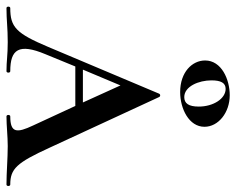

<svg xmlns="http://www.w3.org/2000/svg" viewBox="-98 -658 747 608"><g transform="rotate(90 276.0 -353.5)"><path d="M263 -550C316 -550 373 -578 373 -627C373 -671 328 -707 273 -707C223 -707 163 -681 163 -629C163 -588 200 -550 263 -550ZM253 -694C284 -694 309 -655 309 -609C309 -577 299 -563 279 -563C245 -563 226 -609 226 -649C226 -679 234 -694 253 -694ZM556 -12C506 -12 487 -32 439 -137L279 -483C277 -488 270 -488 268 -483L120 -132C77 -30 57 -12 -3 -12C-9 -12 -9 0 -3 0C37 0 58 -4 105 -4C147 -4 164 0 197 0C203 0 203 -12 197 -12C128 -12 108 -39 143 -123L182 -218H307L369 -84C393 -33 393 -12 340 -12C334 -12 334 0 340 0C370 0 403 -4 434 -4C473 -4 518 0 556 0C562 0 562 -12 556 -12ZM192 -242 242 -361 296 -242Z"/></g></svg>

Font: Cormorant SC Semi
Style: Regular
Weight: 600
Designer: Christian Thalmann (Catharsis Fonts)
Version: Version 1.000;PS 001.000;hotconv 1.0.70;makeotf.lib2.5.58329